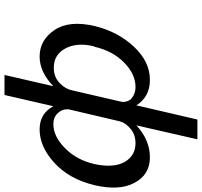

<svg xmlns="http://www.w3.org/2000/svg" viewBox="-42 -690 897 853"><g transform="rotate(90 406.5 -263.5)"><path d="M96 -237Q121 -339 187.5 -410Q254 -481 335 -481Q410 -481 448 -421L511 -692H599L537 -421Q602 -481 679 -481Q757 -481 793 -411Q828 -345 803 -236Q776 -123 704 -57Q632 9 555 9Q484 9 452 -52L402 165H313L363 -52Q300 9 231 9Q158 9 113.5 -57Q69 -123 96 -237ZM188 -236Q187 -235 186 -232L185 -229Q168 -156 195.5 -105Q223 -54 281 -54Q322 -54 348.5 -79.5Q375 -105 381 -134L432 -354Q436 -373 423 -394Q400 -417 366 -417Q310 -417 258.5 -367Q207 -317 188 -236ZM465 -117Q465 -115 466 -114Q464 -92 482.5 -72Q501 -52 531 -52Q586 -52 638.5 -104Q691 -156 709 -235Q727 -319 700 -368Q672 -417 616 -417Q578 -417 551.5 -394.5Q525 -372 519 -347Q483 -193 465 -117Z"/></g></svg>

Font: Coval
Style: Book Italic
Weight: 350
Foundry: Context Ltd
Version: Version 001.000